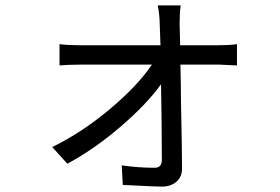

<svg xmlns="http://www.w3.org/2000/svg" viewBox="-20 -631 1040 713"><path d="M860 -467V-388Q806 -391 795 -391H650Q652 -309 652 -259Q656 -69 656 -5Q656 26 635 44Q614 62 581 62Q558 62 463 57L436 56L432 -17Q492 -8 554 -8Q581 -8 581 -37Q581 -159 578 -318Q525 -244 427 -160Q329 -76 230 -23L174 -85Q283 -138 387 -225Q491 -312 544 -391H277Q237 -391 201 -388V-467Q232 -463 275 -463H576L573 -544Q573 -573 566 -611H651Q647 -583 647 -544L649 -463H793Q832 -463 860 -467Z"/></svg>

Font: Noto Sans SC
Style: Regular
Weight: 400
Designer: Ryoko NISHIZUKA ____ (kana & ideographs); Paul D. Hunt (Latin, Greek & Cyrillic); Wenlong ZHANG ___ (bopomofo); Sandoll 
Foundry: Adobe Systems Incorporated
Version: Version 1.004